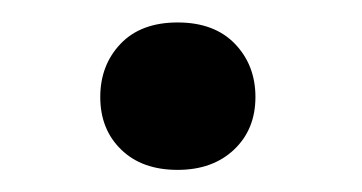

<svg xmlns="http://www.w3.org/2000/svg" viewBox="-20 -435 322 171"><path d="M69.3 -348.6Q69.3 -377 87.4 -396Q105.5 -415 138.2 -415Q170.9 -415 189.2 -396Q207.5 -377 207.5 -348.6Q207.5 -319.8 188.5 -301.8Q169.4 -283.7 138.2 -283.7Q106.4 -283.7 87.9 -301.8Q69.3 -319.8 69.3 -348.6Z"/></svg>

Font: RobotoDraft Medium
Style: Regular
Weight: 500
Version: Version 2.001152; 2014